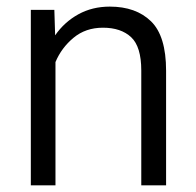

<svg xmlns="http://www.w3.org/2000/svg" viewBox="-20 -558 591 578"><path d="M290 -474.6Q237.8 -474.6 201.4 -444.3Q165 -414.1 147 -371.1V0H72.8V-528.3H143.6L146 -451.7Q173.8 -491.7 215.8 -514.9Q257.8 -538.1 310.5 -538.1Q389.2 -538.1 434.6 -493.9Q480 -449.7 480 -345.2V0H405.3V-345.7Q405.3 -417.5 374.8 -446Q344.2 -474.6 290 -474.6Z"/></svg>

Font: Vazirmatn FD Light
Style: Regular
Weight: 300
Designer: Saber Rastikerdar
Foundry: Saber Rastikerdar
Version: Version 33.003